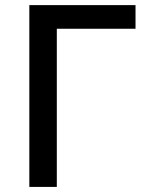

<svg xmlns="http://www.w3.org/2000/svg" viewBox="-20 -734 575 754"><path d="M95.2 -713.9V0H203.1V-621.1H512.2V-713.9Z"/></svg>

Font: Noto Reveo Sans
Style: Regular
Weight: 500
Designer: Monotype Design Team
Foundry: Monotype Imaging Inc.
Version: Version 2.007